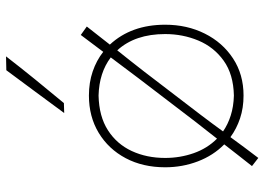

<svg xmlns="http://www.w3.org/2000/svg" viewBox="-140 -679 877 637"><g transform="rotate(-90 298.5 -360.5)"><path d="M93 58 66 37Q85 13 102.8 -9.8Q120.5 -32.5 138 -55Q101 -91.5 81.5 -142.8Q62 -194 62 -251Q62 -325 92.2 -382Q122.5 -439 176.2 -471.5Q230 -504 300 -504Q343 -504 379.8 -491.5Q416.5 -479 445 -456.5L501 -531L529 -511Q514 -492 499 -472.8Q484 -453.5 469 -434.5Q535 -363.5 535 -251Q535 -178.5 505.5 -119.5Q476 -60.5 423 -25.8Q370 9 300 9Q259 9 224.5 -2.5Q190 -14 162 -34.5Q145.5 -11.5 128.5 11Q111.5 33.5 93 58ZM93 -251Q93 -201.5 108.8 -156.5Q124.5 -111.5 157 -79Q170.5 -96 184.2 -113.8Q198 -131.5 213 -150.5L357 -339L426.5 -431.5Q375.5 -470 300 -472Q231 -470.5 185 -441Q139 -411.5 116 -362Q93 -312.5 93 -251ZM300 -23Q370.5 -24.5 415.8 -57Q461 -89.5 482.5 -141Q504 -192.5 504 -251Q504 -351 450 -410Q432.5 -388.5 415 -366Q397.5 -343.5 379 -320L235.5 -132.5Q221 -113 207.2 -94.8Q193.5 -76.5 181 -59Q204 -43 233.8 -33.5Q263.5 -24 300 -23ZM242 -586Q277.5 -634 313.2 -682.5Q349 -731 384 -778L430 -779Q392.5 -730.5 353.8 -682.8Q315 -635 275 -587Z"/></g></svg>

Font: Commissioner Loud Thin
Style: Regular
Weight: 100
Designer: Kostas Bartsokas
Foundry: Kostas Bartsokas
Version: Version 1.000; ttfautohint (v1.8.3)